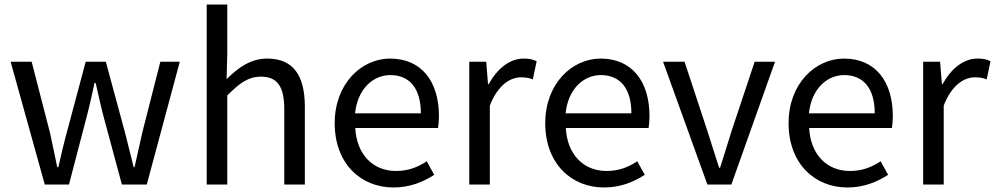

<svg xmlns="http://www.w3.org/2000/svg" viewBox="-20 -816 4400 849"><path d="M178 0H285L361 -291C375 -343 386 -394 398 -449H403C416 -394 426 -344 440 -293L519 0H629L775 -543H689L609 -229C597 -177 587 -128 575 -77H571C558 -128 546 -177 533 -229L448 -543H359L275 -229C261 -178 250 -128 238 -77H233C223 -128 212 -177 201 -229L120 -543H27Z M894 0H985V-394C1040 -449 1078 -477 1134 -477C1206 -477 1237 -434 1237 -332V0H1328V-344C1328 -483 1276 -557 1162 -557C1088 -557 1032 -516 982 -466L985 -578V-796H894Z M1720 13C1794 13 1852 -12 1900 -43L1867 -103C1827 -76 1784 -60 1731 -60C1628 -60 1557 -134 1551 -250H1917C1919 -263 1921 -282 1921 -302C1921 -457 1843 -557 1705 -557C1579 -557 1460 -447 1460 -271C1460 -92 1576 13 1720 13ZM1550 -315C1561 -422 1629 -484 1706 -484C1791 -484 1841 -425 1841 -315Z M2055 0H2146V-349C2182 -442 2238 -474 2283 -474C2305 -474 2318 -472 2336 -465L2353 -545C2336 -554 2319 -557 2295 -557C2234 -557 2179 -513 2141 -444H2138L2130 -543H2055Z M2651 13C2725 13 2783 -12 2831 -43L2798 -103C2758 -76 2715 -60 2662 -60C2559 -60 2488 -134 2482 -250H2848C2850 -263 2852 -282 2852 -302C2852 -457 2774 -557 2636 -557C2510 -557 2391 -447 2391 -271C2391 -92 2507 13 2651 13ZM2481 -315C2492 -422 2560 -484 2637 -484C2722 -484 2772 -425 2772 -315Z M3108 0H3214L3407 -543H3317L3214 -234C3198 -181 3180 -125 3164 -74H3160C3143 -125 3126 -181 3109 -234L3007 -543H2912Z M3727 13C3801 13 3859 -12 3907 -43L3874 -103C3834 -76 3791 -60 3738 -60C3635 -60 3564 -134 3558 -250H3924C3926 -263 3928 -282 3928 -302C3928 -457 3850 -557 3712 -557C3586 -557 3467 -447 3467 -271C3467 -92 3583 13 3727 13ZM3557 -315C3568 -422 3636 -484 3713 -484C3798 -484 3848 -425 3848 -315Z M4062 0H4153V-349C4189 -442 4245 -474 4290 -474C4312 -474 4325 -472 4343 -465L4360 -545C4343 -554 4326 -557 4302 -557C4241 -557 4186 -513 4148 -444H4145L4137 -543H4062Z"/></svg>

Font: Source Han Sans CN Regular
Style: Regular
Weight: 400
Designer: Ryoko NISHIZUKA (kana & ideographs); Paul D. Hunt (Latin, Greek & Cyrillic); Wenlong ZHANG (bopomofo); Sandoll Communica
Foundry: Adobe Systems Incorporated
Version: Version 1.004;PS 1.004;hotconv 1.0.82;makeotf.lib2.5.63406